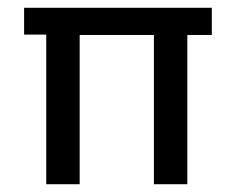

<svg xmlns="http://www.w3.org/2000/svg" viewBox="-20 -474 607 494"><path d="M376 0V-384H185V0H99V-385H42V-454H525V-384H462V0Z"/></svg>

Font: TajawalTap Med
Style: Regular
Weight: 500
Designer: Boutros Fonts
Foundry: Created by Boutros International 2017
Version: Version 2.700